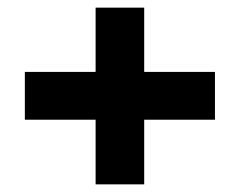

<svg xmlns="http://www.w3.org/2000/svg" viewBox="-20 -540 628 502"><path d="M230 -58V-520H357V-58ZM45 -227V-352H542V-227Z"/></svg>

Font: DM Sans 10pt Black
Style: Regular
Weight: 900
Version: Version 4.004;gftools[0.9.30]